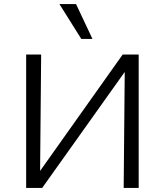

<svg xmlns="http://www.w3.org/2000/svg" viewBox="-20 -927 813 947"><path d="M143 0V-35L585 -658H630V-621L188 0ZM109 0V-658H183L177 0ZM590 0 596 -658H664V0ZM381 -735 273 -907H355L436 -735Z"/></svg>

Font: Ysabeau Office
Style: Regular
Weight: 400
Designer: Christian Thalmann (Catharsis Fonts)
Version: Version 2.001;gftools[0.9.30]; featfreeze: tnum,lnum,ss02